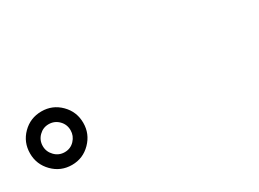

<svg xmlns="http://www.w3.org/2000/svg" viewBox="-24 -968 881 653"><g transform="rotate(-30 416.5 -641.0)"><path d="M131 -536Q87 -536 56.5 -567Q26 -598 26 -641Q26 -685 56.5 -715.5Q87 -746 131 -746Q174 -746 204.5 -715.5Q235 -685 235 -641Q235 -598 204.5 -567Q174 -536 131 -536ZM131 -586Q154 -586 169.5 -602.5Q185 -619 185 -641Q185 -664 169 -680Q153 -696 130 -696Q108 -696 92 -680Q76 -664 76 -641Q76 -619 92 -602.5Q108 -586 131 -586Z"/></g></svg>

Font: Zen Kaku Gothic New Black
Style: Regular
Weight: 900
Designer: Yoshimichi Ohira
Foundry: Positype
Version: Version 1.001